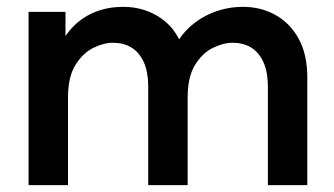

<svg xmlns="http://www.w3.org/2000/svg" viewBox="-20 -540 975 560"><path d="M63.3 0V-505.3H171V-382.3L152.3 -401.3Q169.3 -438.7 196 -465Q222.7 -491.3 259 -505.7Q295.3 -520 340 -520Q402.7 -520 451.8 -485.2Q501 -450.3 518.3 -382L481 -384Q497.7 -426.7 528.7 -456.8Q559.7 -487 601.2 -503.5Q642.7 -520 689 -520Q740.3 -520 782.8 -496.7Q825.3 -473.3 850.8 -427.7Q876.3 -382 876.3 -313.7V0H761.3V-286Q761.3 -331 748 -359.5Q734.7 -388 711.8 -401.7Q689 -415.3 658.7 -415.3Q631.3 -415.3 600.8 -400.3Q570.3 -385.3 548.8 -350.5Q527.3 -315.7 527.3 -254.7V0H412.3V-286Q412.3 -331 399 -359.5Q385.7 -388 362.8 -401.7Q340 -415.3 309.7 -415.3Q282.3 -415.3 251.8 -400.2Q221.3 -385 199.8 -350.2Q178.3 -315.3 178.3 -254.7V0Z"/></svg>

Font: Fustat
Style: Regular
Weight: 400
Designer: Mohamed Gaber, Khaled Hosny, Laura Garcia Mut
Foundry: Kief Type Foundry, Alif Type Foundry, Hard Type Foundry
Version: Version 1.007